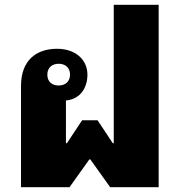

<svg xmlns="http://www.w3.org/2000/svg" viewBox="-20 -775 746 795"><path d="M67 -419V0H268L350 -115H354L436 0H637V-755H451V-182H447L384 -277H320L257 -182H253V-359C312 -364 342 -411 342 -466C342 -525 296 -573 216 -573C132 -573 67 -527 67 -419ZM223 -421C196 -421 176 -436 176 -466C176 -495 196 -511 223 -511C250 -511 270 -495 270 -466C270 -437 250 -421 223 -421Z"/></svg>

Font: Noto Sans Thai Looped Black
Style: Regular
Weight: 900
Designer: Sasikarn Vongin, Ben Mitchell
Foundry: The Fontpad Ltd
Version: Version 1.001